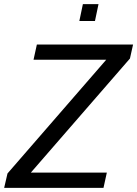

<svg xmlns="http://www.w3.org/2000/svg" viewBox="-29 -902 659 922"><path d="M369 -882 352 -801H427L444 -882ZM7 -69 -9 0H468L484 -73H119L595 -621L610 -688H148L132 -615H481Z"/></svg>

Font: Saira UNSAM
Style: Italic
Weight: 400
Italic angle: -12°
Designer: Hector Gatti with collaboration of the Omnibus-Type team
Foundry: Omnibus-Type
Version: Version 0.072;PS 000.072;hotconv 1.0.88;makeotf.lib2.5.64775